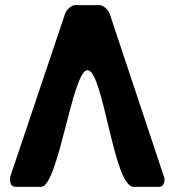

<svg xmlns="http://www.w3.org/2000/svg" viewBox="-20 -727 687 747"><path d="M19 -27C19 -16 24 0 40 0H140C207 0 262 -454 320 -454C383 -454 421 0 500 0H600C614 0 620 -16 620 -27V-33L407 -673C402 -688 383 -707 367 -707H273C256 -707 239 -689 233 -673L20 -40C20 -39 19 -31 19 -27Z"/></svg>

Font: Asimov Print
Style: C
Weight: 500
Designer: Google
Version: Version 2.000980: 2014